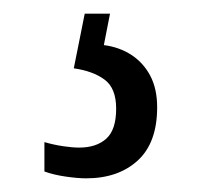

<svg xmlns="http://www.w3.org/2000/svg" viewBox="-20 -29 303 281"><path d="M106 232Q94 232 76.5 229.5Q59 227 45 222V179Q59 183 72.5 185Q86 187 96 187Q121 187 135.5 174Q150 161 150 130Q150 100 133 87.5Q116 75 88 71L104 -9H141L132 37Q155 40 172.5 51.5Q190 63 200 82Q210 101 210 128Q210 180 181.5 206Q153 232 106 232Z"/></svg>

Font: Noto Serif Khmer ExtraCondensed
Style: Regular
Weight: 400
Width: 2
Designer: Danh Hong and the Monotype Design Team
Foundry: Monotype Imaging Inc.
Version: Version 2.004